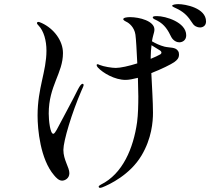

<svg xmlns="http://www.w3.org/2000/svg" viewBox="-20 -867 1040 930"><path d="M844 -847C833 -847 814 -845 814 -839C814 -834 828 -830 843 -822C876 -804 891 -787 912 -755C921 -740 936 -734 949 -734C961 -734 978 -741 978 -763C978 -829 876 -847 844 -847ZM741 -789C733 -789 720 -789 720 -783C720 -776 730 -773 742 -767C778 -748 794 -720 810 -687C820 -669 837 -662 848 -662C864 -662 882 -672 882 -696C882 -760 781 -789 741 -789ZM777 -641C754 -647 733 -657 716 -667C718 -679 720 -688 722 -695C725 -706 728 -715 728 -724C728 -765 656 -784 610 -784C597 -784 577 -782 577 -774C577 -771 581 -767 591 -762C605 -756 631 -735 636 -699C639 -679 642 -621 645 -560C604 -547 563 -538 541 -538C522 -538 483 -544 461 -553C455 -556 455 -556 452 -556C450 -556 448 -554 448 -552C448 -549 450 -545 454 -540C479 -513 536 -480 588 -480C604 -480 625 -484 648 -490C649 -452 650 -418 650 -400C650 -361 649 -313 644 -275C626 -148 574 -25 469 27C460 32 458 35 458 37C458 40 460 43 465 43C467 43 470 42 474 41C511 27 610 -21 665 -113C715 -196 721 -278 721 -321C721 -373 716 -449 713 -513C762 -532 808 -555 824 -566C839 -577 847 -586 847 -603C847 -609 846 -615 843 -619C832 -640 801 -635 777 -641ZM380 -461C374 -461 367 -452 358 -435C342 -401 261 -251 255 -239C250 -231 244 -219 238 -219C223 -219 216 -284 216 -317C216 -452 285 -512 285 -610C285 -670 241 -728 183 -755C174 -759 169 -761 166 -761C164 -761 159 -760 159 -755C159 -752 162 -748 167 -743C192 -717 205 -671 205 -622C205 -520 162 -442 162 -307C162 -241 175 -96 242 -18C252 -6 265 8 281 8C293 8 316 -2 316 -28C316 -57 287 -92 287 -141C287 -184 328 -321 375 -429C381 -442 385 -451 385 -455C385 -459 383 -461 380 -461ZM757 -604C746 -598 730 -590 710 -582V-592C710 -611 712 -631 714 -648L751 -625C759 -621 762 -616 762 -612C762 -609 760 -606 757 -604Z"/></svg>

Font: Shippori Mincho OTF Medium
Style: Regular
Weight: 500
Designer: FONTDASU
Foundry: FONTDASU / Google Inc. / but / Adobe
Version: Version 3.300;hotconv 1.0.109;makeotfexe 2.5.65596